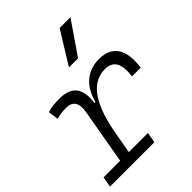

<svg xmlns="http://www.w3.org/2000/svg" viewBox="-224 -914 1033 1033"><g transform="rotate(-45 293.0 -397.5)"><path d="M1 0H338.9L349.6 -59.6H204.1L228.5 -196.3C267.1 -397.5 340.3 -466.3 428.2 -466.3C492.2 -466.3 515.1 -423.8 504.4 -335.4H570.3C588.4 -460 544.9 -527.3 444.3 -527.3C354 -527.3 292 -472.7 267.6 -377H260.3C273.9 -479 236.3 -527.3 142.1 -527.3C109.9 -527.3 79.6 -524.4 51.8 -515.6L60.1 -456.5C84 -463.9 107.9 -466.8 132.8 -466.8C184.1 -466.8 204.1 -436.5 193.4 -373.5L138.2 -59.6H11.7ZM298.3 -609.4H367.7L495.1 -794.9H413.1Z"/></g></svg>

Font: Cascadia Mono NF Light
Style: Italic
Weight: 300
Italic angle: -10°
Monospace: yes
Designer: Aaron Bell
Foundry: Saja Typeworks
Version: Version 2404.023